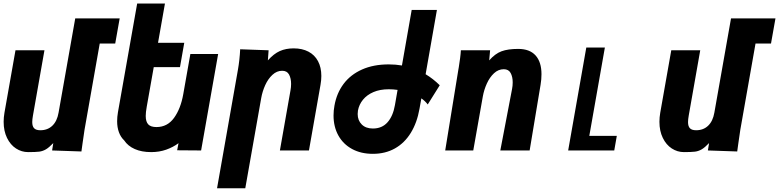

<svg xmlns="http://www.w3.org/2000/svg" viewBox="-22 -826 4277 1054"><path d="M-2 -157.5Q-2 -181.5 2.5 -207.5L63 -550H222L159 -192.5Q155 -170 155 -156Q155 -132.5 165.5 -121.8Q176 -111 199.5 -111Q239.5 -111 265.5 -136Q291.5 -161 299.5 -207.5L391 -725H635L610.5 -587H525.5L442 -113.5Q438 -88 431 -38L425 5.5L264 0L270.5 -40.5Q247 -16 229.8 -6Q212.5 4 193.2 6.5Q174 9 132.5 9Q96.5 9 65.8 -11Q35 -31 16.5 -69Q-2 -107 -2 -157.5Z M659.5 -55.5Q640.5 -73.5 630.8 -100.2Q621 -127 621 -160.5Q621 -184 625.5 -210L731 -806.5H883.5L845.5 -591H989.5L966 -457.5H822L783.5 -240Q778 -209.5 778 -189.5Q778 -158 791.8 -143.2Q805.5 -128.5 837 -128.5Q897 -128.5 933.5 -179Q970 -229.5 984 -309L1023 -529.5H1175.5L1082 0L950.5 -1L958 -40Q928.5 -18 890.5 -4.5Q852.5 9 808 9Q755.5 9 717.8 -7.8Q680 -24.5 659.5 -55.5Z M1296.5 -555.5 1452.5 -550 1448.5 -494.5Q1481 -531 1514.2 -545.8Q1547.5 -560.5 1590 -560.5Q1637 -560.5 1671.2 -542.5Q1705.5 -524.5 1723.8 -490.2Q1742 -456 1742 -409Q1742 -386 1737.5 -360.5L1674 0H1514.5L1572.5 -329Q1576 -347.5 1576 -365Q1576 -396 1564.8 -416.8Q1553.5 -437.5 1527 -437.5Q1497.5 -437.5 1473.5 -415.2Q1449.5 -393 1434 -358.8Q1418.5 -324.5 1412 -288L1324.5 207.5H1169.5L1284 -442.5Q1293.5 -496 1296.5 -555.5Z M2376.5 -771.5 2314.5 -418.5Q2356 -393.5 2392 -358L2326 -252.5Q2312.5 -271 2291 -286L2281 -229.5Q2267.5 -152.5 2233.2 -96.8Q2199 -41 2146 -11.2Q2093 18.5 2025 18.5Q1959.5 18.5 1910.8 -8Q1862 -34.5 1835.5 -82.2Q1809 -130 1809 -192Q1809 -219.5 1814 -246Q1826 -314.5 1864.2 -365.5Q1902.5 -416.5 1965.5 -444.5Q2028.5 -472.5 2112 -472.5Q2150 -472.5 2184.5 -466.5L2238 -771.5ZM1941.5 -200Q1941.5 -165 1963.8 -142.8Q1986 -120.5 2025 -120.5Q2075 -120.5 2105.2 -154.5Q2135.5 -188.5 2146 -249L2160.5 -332.5Q2136.5 -336 2112 -336Q2064 -336 2028 -320.5Q1992 -305 1970.5 -278.5Q1949 -252 1943 -219Q1941.5 -209.5 1941.5 -200Z M2496.5 -456.5Q2500.5 -482.5 2503.8 -506.8Q2507 -531 2508 -550H2668.5L2663.5 -494.5Q2696 -531.5 2731.2 -544.5Q2766.5 -557.5 2822.5 -557.5Q2886 -557.5 2918.2 -521.5Q2950.5 -485.5 2950.5 -418.5Q2950.5 -390 2945.5 -360.5L2885.5 0H2724.5L2789 -337.5Q2792.5 -355 2792.5 -373.5Q2792.5 -404.5 2781.2 -425.2Q2770 -446 2743.5 -446Q2713.5 -446 2689.8 -423.8Q2666 -401.5 2650.5 -367.2Q2635 -333 2628.5 -296.5L2576 0H2422L2494 -442.5Z M3196.5 -565H3298.5L3213 -80H3364L3350 0H3097Z M3598 -157.5Q3598 -181.5 3602.5 -207.5L3663 -550H3822L3759 -192.5Q3755 -170 3755 -156Q3755 -132.5 3765.5 -121.8Q3776 -111 3799.5 -111Q3839.5 -111 3865.5 -136Q3891.5 -161 3899.5 -207.5L3991 -725H4235L4210.5 -587H4125.5L4042 -113.5Q4038 -88 4031 -38L4025 5.5L3864 0L3870.5 -40.5Q3847 -16 3829.8 -6Q3812.5 4 3793.2 6.5Q3774 9 3732.5 9Q3696.5 9 3665.8 -11Q3635 -31 3616.5 -69Q3598 -107 3598 -157.5Z"/></svg>

Font: JuliaMono Black
Style: Italic
Weight: 900
Italic angle: -9°
Monospace: yes
Designer: cormullion
Foundry: corm
Version: Version 0.057; ttfautohint (v1.8.4)